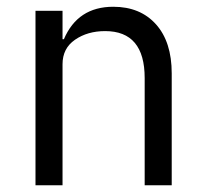

<svg xmlns="http://www.w3.org/2000/svg" viewBox="-20 -548 608 568"><path d="M85 0V-516H165V-432H169Q210 -528 315 -528Q395 -528 441.5 -476Q488 -424 488 -331V0H408V-317Q408 -456 291 -456Q239 -456 202 -430.5Q165 -405 165 -358V0Z"/></svg>

Font: Anuphan
Style: Regular
Weight: 400
Designer: Mike Abbink, Paul van der Laan, Pieter van Rosmalen, Mint Tantisuwanna
Foundry: Bold Monday; Cadson Demak
Version: Version 3.002;hotconv 1.0.109;makeotfexe 2.5.65596